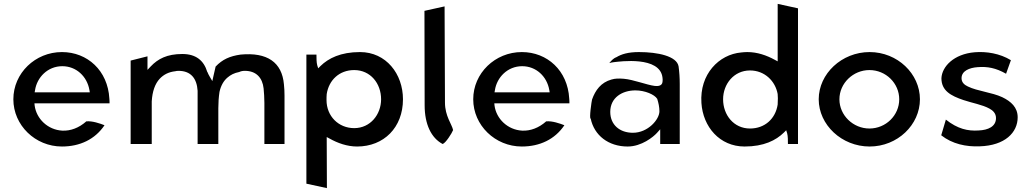

<svg xmlns="http://www.w3.org/2000/svg" viewBox="-20 -754 5327 992"><path d="M159 -209 158 -220H546C546 -229 546 -236 545 -245C537 -389 432 -485 300 -485C162 -485 49 -376 49 -241C49 -107 162 3 300 3C393 3 471 -34 520 -107C497 -116 457 -130 426 -127C388 -93 344 -77 302 -79C227 -83 168 -140 159 -209ZM442 -289 444 -277H159L161 -288C171 -354 226 -412 302 -412C374 -412 430 -359 442 -289Z M759 -411 742 -393V-463L655 -441V-10H764V-230C767 -282 781 -321 805 -347C825 -368 850 -382 886 -386C889 -387 896 -388 902 -388C966 -388 997 -349 1001 -285V-10H1108V-195C1108 -224 1110 -252 1114 -279C1121 -311 1135 -336 1155 -353C1171 -367 1190 -377 1216 -382C1224 -386 1234 -388 1245 -388C1303 -388 1336 -353 1342 -297C1344 -275 1346 -250 1346 -222V-10H1450V-260C1450 -281 1449 -299 1447 -318C1437 -432 1361 -485 1223 -472C1167 -464 1129 -447 1094 -410C1091 -396 1087 -379 1083 -362L1077 -335L1063 -359C1059 -366 1055 -373 1052 -381V-382H1051C1033 -442 992 -475 922 -475C843 -475 796 -450 759 -411Z M2062 -241C2062 -372 1975 -485 1840 -485C1740 -485 1677 -453 1636 -413L1624 -401L1619 -417C1615 -431 1615 -455 1615 -472H1563V195L1669 218L1668 -46L1683 -38C1724 -15 1773 3 1825 3C1963 3 2062 -95 2062 -241ZM1667 -237C1667 -247 1667 -257 1668 -268C1679 -340 1733 -392 1810 -392C1894 -392 1949 -323 1949 -241C1949 -163 1894 -92 1810 -92C1729 -92 1667 -154 1667 -237Z M2267 -10C2283 -15 2315 -66 2321 -82C2315 -112 2279 -154 2279 -224L2277 -721L2173 -698L2174 -210C2174 -112 2208 -41 2267 -10Z M2535 -209 2534 -220H2922C2922 -229 2922 -236 2921 -245C2913 -389 2808 -485 2676 -485C2538 -485 2425 -376 2425 -241C2425 -107 2538 3 2676 3C2769 3 2847 -34 2896 -107C2873 -116 2833 -130 2802 -127C2764 -93 2720 -77 2678 -79C2603 -83 2544 -140 2535 -209ZM2818 -289 2820 -277H2535L2537 -288C2547 -354 2602 -412 2678 -412C2750 -412 2806 -359 2818 -289Z M3164 -458H3163C3151 -453 3140 -443 3128 -428C3134 -430 3144 -432 3153 -433C3181 -436 3391 -466 3403 -352C3404 -345 3404 -338 3403 -331C3401 -310 3379 -308 3363 -310C3322 -315 3252 -343 3203 -347C3177 -349 3159 -349 3139 -343C3085 -328 3056 -288 3039 -240C3037 -235 3023 -139 3032 -141C3050 -55 3123 3 3223 3C3295 3 3356 -47 3374 -67L3391 -86V-10H3492V-320C3492 -352 3490 -382 3486 -411C3477 -464 3379 -485 3281 -485C3225 -485 3190 -474 3164 -458ZM3250 -68C3182 -68 3133 -109 3133 -176C3133 -250 3195 -287 3263 -287C3313 -287 3362 -265 3375 -244L3376 -243V-242C3382 -223 3387 -201 3387 -179C3387 -137 3328 -68 3250 -68Z M3827 3C3927 3 3989 -29 4030 -69L4042 -81L4047 -65C4051 -51 4051 -27 4051 -10H4103V-711L3998 -734V-437L3983 -445C3941 -468 3893 -485 3841 -485C3830 -485 3820 -484 3810 -483C3694 -473 3594 -370 3604 -222C3612 -99 3698 3 3827 3ZM3998 -266C3998 -260 3999 -253 3999 -246C3999 -234 3998 -224 3998 -215V-214C3987 -141 3932 -90 3855 -90C3771 -90 3716 -160 3716 -241C3716 -320 3772 -390 3855 -390C3931 -390 3986 -335 3998 -268Z M4317 -241C4317 -324 4388 -392 4472 -392C4557 -392 4626 -324 4626 -241C4626 -158 4557 -90 4472 -90C4388 -90 4317 -158 4317 -241ZM4210 -241C4210 -109 4329 3 4473 3C4617 3 4733 -109 4733 -241C4733 -373 4617 -485 4473 -485C4329 -485 4210 -373 4210 -241Z M4843 -55C4900 -10 4972 5 5042 2C5172 -2 5238 -69 5238 -148C5238 -199 5204 -230 5158 -252C5104 -277 5030 -283 4981 -307C4964 -315 4948 -327 4948 -350C4948 -388 4989 -404 5031 -407C5082 -411 5125 -403 5178 -373L5203 -443C5146 -478 5076 -489 5016 -484C4908 -475 4847 -410 4844 -350C4844 -285 4893 -259 4958 -237C5002 -222 5056 -213 5092 -193C5109 -184 5126 -169 5126 -144C5126 -100 5085 -82 5037 -80C4980 -76 4928 -88 4867 -136Z"/></svg>

Font: Bluebird
Style: Li
Weight: 300
Designer: Jasper
Foundry: Cannot Into Space Fonts
Version: Version 0.98